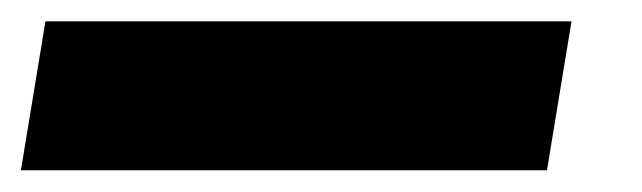

<svg xmlns="http://www.w3.org/2000/svg" viewBox="-88 -20 602 180"><path d="M447.8 0 424.8 139.6H-68.4L-45.4 0Z"/></svg>

Font: Inter Black
Style: Italic
Weight: 900
Italic angle: -9.39999°
Designer: Rasmus Andersson
Foundry: rsms
Version: Version 4.000;git-a52131595